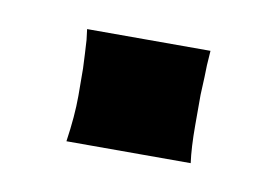

<svg xmlns="http://www.w3.org/2000/svg" viewBox="-32 -173 314 217"><g transform="rotate(10 124.5 -64.5)"><path d="M53.2 0Q57.6 -29.8 57.6 -52.7Q57.6 -75.7 57.4 -84.2Q57.1 -92.8 56.6 -101.1Q56.2 -109.4 55.7 -116.7L54.2 -128.9H195.8Q194.3 -110.4 194.3 -98.6L193.4 -78.1Q193.4 -68.8 193.4 -43.2Q193.4 -17.6 195.8 0Z"/></g></svg>

Font: HammersmithOne
Style: Regular
Weight: 400
Designer: Nicole Fally
Foundry: Nicole Fally
Version: Version 1.003